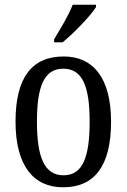

<svg xmlns="http://www.w3.org/2000/svg" viewBox="-20 -786 538 816"><path d="M210 -619V-606H246C296 -647 367 -721 388 -756V-766H289C272 -721 238 -666 210 -619ZM248 10C382 10 452 -81 452 -269C452 -456 375 -546 251 -546C115 -546 46 -456 46 -269C46 -81 123 10 248 10ZM250 -41C168 -41 137 -119 137 -269C137 -418 167 -494 249 -494C331 -494 361 -418 361 -269C361 -119 332 -41 250 -41Z"/></svg>

Font: Noto Serif Khmer Condensed
Style: Regular
Weight: 400
Width: 3
Designer: Danh Hong and the Monotype Design Team
Foundry: Monotype Imaging Inc.
Version: Version 2.004